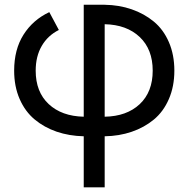

<svg xmlns="http://www.w3.org/2000/svg" viewBox="-20 -569 799 814"><path d="M335 225.1V8.8Q272.9 7.3 220.2 -10.7Q167.5 -28.8 127 -62.5Q86.4 -96.2 63.2 -149.4Q40 -202.6 40 -269.5Q40 -359.4 79.8 -422.1Q119.6 -484.9 189 -517.6L229.5 -441.9Q182.6 -418.5 157 -374.3Q131.3 -330.1 131.3 -269.5Q131.3 -179.2 186.5 -127.7Q241.7 -76.2 335 -74.2V-548.8H423.8Q485.4 -547.9 538.3 -529.5Q591.3 -511.2 632.1 -477.5Q672.9 -443.8 696 -390.4Q719.2 -336.9 719.2 -269.5Q719.2 -202.6 696 -149.2Q672.9 -95.7 632.1 -62Q591.3 -28.3 538.3 -10.3Q485.4 7.8 423.8 8.8V225.1ZM423.8 -466.3V-74.2Q517.1 -75.7 572.3 -127.4Q627.4 -179.2 627.4 -269.5Q627.4 -359.9 572.3 -412.1Q517.1 -464.4 423.8 -466.3Z"/></svg>

Font: Vela Sans Med
Style: Regular
Weight: 500
Designer: Principal design: Mikhail Sharanda - project Manrope.
Design modification: Ravid Balaliev
Foundry: Mikhail Sharanda
Version: Version 1.001